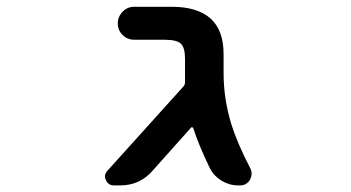

<svg xmlns="http://www.w3.org/2000/svg" viewBox="-20 -568 1040 569"><path d="M685.5 -18.6Q659.2 -18.6 636.2 -32.7Q613.3 -46.9 601.6 -70.3Q568.4 -138.7 552.7 -188.5Q551.8 -190.4 549.3 -190.9Q546.9 -191.4 545.9 -189.5L432.6 -62.5Q394.5 -18.6 336.9 -18.6H317.4Q300.8 -18.6 293.9 -34.2Q291 -40 291 -44.9Q291 -53.7 297.9 -61.5L523.4 -311.5Q528.3 -316.4 528.3 -324.2Q528.3 -331.1 528.3 -341.8V-393.6Q528.3 -426.8 516.1 -438.5Q503.9 -450.2 467.8 -450.2H377.9Q357.4 -450.2 343.3 -464.4Q329.1 -478.5 329.1 -498.5Q329.1 -518.6 343.3 -533.2Q357.4 -547.9 377.9 -547.9H489.3Q565.4 -547.9 604.5 -512.7Q642.6 -477.5 642.6 -408.2V-351.6Q642.6 -275.4 665 -202.1Q682.6 -144.5 721.7 -69.3Q725.6 -61.5 725.6 -53.7Q725.6 -43.9 720.7 -35.2Q710.9 -18.6 691.4 -18.6Z"/></svg>

Font: Rounded Mgen+ 1m medium
Style: Regular
Weight: 500
Designer: [Source Han Sans]
Ryoko NISHIZUKA  (kana & ideographs); Paul D. Hunt (Latin, Greek & Cyrillic); Wenlong ZHANG  (bopomofo
Version: Version 1.059.20150602